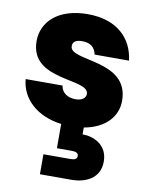

<svg xmlns="http://www.w3.org/2000/svg" viewBox="-92 -634 752 974"><g transform="rotate(10 284.0 -147.0)"><path d="M528 -165C528 -377 228 -315 228 -394C228 -417 244 -428 277 -428C320 -428 343 -407 350 -372H527C514 -483 434 -568 281 -568C129 -568 48 -488 48 -389C48 -183 346 -250 346 -168C346 -148 327 -132 294 -132C253 -132 222 -152 217 -189H27C35 -90 116 -12 244 4V129H322C344 129 355 136 355 150C355 164 344 171 322 171H182V274H345C413 274 490 244 490 155C490 66 414 37 360 37V2C467 -17 528 -82 528 -165Z"/></g></svg>

Font: SVN-Poppins ExtraBold
Style: Regular
Weight: 800
Designer: Ninad Kale (Devanagari), Jonny Pinhorn (Latin)
Foundry: Indian Type Foundry
Version: Version 3.002 2017; ttfautohint (v1.8.3)